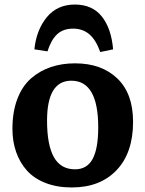

<svg xmlns="http://www.w3.org/2000/svg" viewBox="-20 -803 634 837"><path d="M306.2 -783.2Q382.3 -783.2 423.8 -731.2Q465.3 -679.2 473.1 -587.9L417 -576.2Q398.4 -628.9 369.4 -653.6Q340.3 -678.2 298.8 -678.2Q255.4 -678.2 229 -653.6Q202.6 -628.9 187 -579.1L129.9 -587.9Q138.7 -672.9 184.1 -728Q229.5 -783.2 306.2 -783.2ZM293 14.2Q228.5 14.2 178.5 -5.4Q128.4 -24.9 97.4 -59.6Q66.4 -94.2 50.3 -140.4Q34.2 -186.5 34.2 -241.2Q34.2 -314.9 55.4 -371.1Q76.7 -427.2 114.7 -460.7Q152.8 -494.1 201.2 -510.5Q249.5 -526.9 307.1 -526.9Q422.4 -526.9 491.2 -461.2Q560.1 -395.5 560.1 -272Q560.1 -136.7 488.3 -61.3Q416.5 14.2 293 14.2ZM307.1 -64.9Q359.4 -64.9 383.8 -110.1Q408.2 -155.3 408.2 -248Q408.2 -451.2 291 -451.2Q185.1 -451.2 185.1 -276.9Q185.1 -171.4 214.8 -118.2Q244.6 -64.9 307.1 -64.9Z"/></svg>

Font: Literata Book
Style: Bold
Weight: 700
Designer: Latin by Veronika Burian and Jose Scaglione. Greek by Irene Vlachou. Cyrillic by Vera Evstafieva
Foundry: TypeTogether
Version: Version 2.003;PS 002.003;hotconv 1.0.88;makeotf.lib2.5.64775